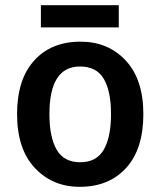

<svg xmlns="http://www.w3.org/2000/svg" viewBox="-20 -712 620 742"><path d="M534 -271Q534 -405 466 -478Q398 -551 291 -551Q178 -551 112 -478Q46 -405 46 -271Q46 -136 114.5 -63Q183 10 288 10Q401 10 467.5 -63Q534 -136 534 -271ZM171 -271Q171 -455 289 -455Q353 -455 381 -407.5Q409 -360 409 -271Q409 -182 381 -133.5Q353 -85 290 -85Q227 -85 199 -133.5Q171 -182 171 -271ZM439 -692V-606H138V-692Z"/></svg>

Font: Noto Sans Display Medium
Style: Regular
Weight: 500
Designer: Monotype Design Team
Foundry: Monotype Imaging Inc.
Version: Version 1.900